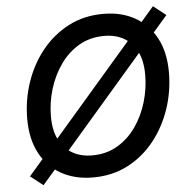

<svg xmlns="http://www.w3.org/2000/svg" viewBox="-54 -806 875 885"><g transform="rotate(-5 383.5 -363.0)"><path d="M343.3 9.8Q259.3 9.8 196.3 -25.4Q133.3 -60.5 98.4 -126.5Q63.5 -192.4 63.5 -284.7Q63.5 -372.1 90.8 -453.1Q118.2 -534.2 169.4 -598.1Q220.7 -662.1 292.7 -699.7Q364.7 -737.3 454.1 -737.3Q538.1 -737.3 600.6 -702.1Q663.1 -667 698 -601.3Q732.9 -535.6 732.9 -443.4Q732.9 -355.5 705.6 -274.4Q678.2 -193.4 627.2 -129.2Q576.2 -64.9 504.4 -27.6Q432.6 9.8 343.3 9.8ZM347.7 -91.8Q413.1 -91.8 464.4 -121.8Q515.6 -151.9 551 -202.6Q586.4 -253.4 604.7 -315.4Q623 -377.4 623 -441.4Q623 -505.4 601.3 -548.6Q579.6 -591.8 540.5 -613.8Q501.5 -635.7 450.2 -635.7Q384.3 -635.7 333 -605.7Q281.7 -575.7 246.1 -524.9Q210.4 -474.1 191.9 -412.4Q173.3 -350.6 173.3 -286.6Q173.3 -222.7 195.3 -179.4Q217.3 -136.2 256.6 -114Q295.9 -91.8 347.7 -91.8ZM111.8 25.4 53.2 -20.5 686 -752.4 744.1 -706.5Z"/></g></svg>

Font: Inter Medium
Style: Italic
Weight: 500
Italic angle: -9.3988°
Designer: Rasmus Andersson
Foundry: rsms
Version: Version 4.001;git-66647c0bb